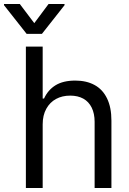

<svg xmlns="http://www.w3.org/2000/svg" viewBox="-62 -940 644 960"><path d="M151.4 0H67.4V-707H151.4V-447.3H158.2Q177.7 -490.2 215.8 -513.7Q253.9 -537.1 314.5 -537.1Q370.1 -537.1 410.6 -515.1Q451.2 -493.2 473.1 -448.2Q495.1 -403.3 495.1 -336.9V0H411.1V-331.1Q411.1 -372.1 396.5 -401.9Q381.8 -431.6 354.5 -446.8Q327.1 -461.9 289.1 -461.9Q249 -461.9 218.3 -445.3Q187.5 -428.7 169.4 -396Q151.4 -363.3 151.4 -318.4ZM109.4 -824.2 180.7 -919.9H260.7V-914.1L147.5 -770.5H71.3L-42 -914.1V-919.9H37.1Z"/></svg>

Font: WEMIX Pretendard Variable
Style: Regular
Weight: 400
Designer: Base glyphs from Inter by Rasmus Andersson; Hangeul glyphs from Noto Sans CJK(Source Han Sans) by Jang Soo-young and Kan
Foundry: Kil Hyung-jin
Version: Version 1.000;Glyphs 3.2 (3208)